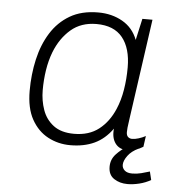

<svg xmlns="http://www.w3.org/2000/svg" viewBox="-49 -568 699 757"><g transform="rotate(5 300.0 -189.0)"><path d="M245 10Q197 10 156.5 -11.5Q116 -33 91.5 -77Q67 -121 67 -190Q67 -255 80.5 -314.5Q94 -374 123 -420.5Q152 -467 198 -494Q244 -521 310 -521Q364 -521 406 -497Q448 -473 466 -426L485 -511H525L469 -116Q465 -89 464 -78.5Q463 -68 463 -61Q463 -48 469.5 -42Q476 -36 486 -36Q497 -36 511.5 -40.5Q526 -45 539 -52L533 -9Q519 0 503 5Q487 10 470 10Q439 10 423 -12Q407 -34 411 -70Q381 -28 340 -9Q299 10 245 10ZM256 -36Q315 -36 354 -66.5Q393 -97 415 -149Q430 -184 437 -226.5Q444 -269 444 -315Q444 -391 410 -433Q376 -475 307 -475Q246 -475 205.5 -440Q165 -405 143 -349Q130 -315 124 -276.5Q118 -238 118 -197Q118 -156 131 -119Q144 -82 174.5 -59Q205 -36 256 -36ZM483 143Q452 143 429.5 128Q407 113 407 81Q407 52 426.5 31Q446 10 465 0H515Q487 13 472.5 33Q458 53 458 69Q458 82 468 91Q478 100 498 100Q516 100 533.5 95.5Q551 91 567 86L575 119Q554 131 529.5 137Q505 143 483 143Z"/></g></svg>

Font: Chivo Mono Medium Thin
Style: Italic
Weight: 250
Italic angle: -8.05°
Monospace: yes
Version: Version 1.008